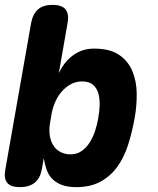

<svg xmlns="http://www.w3.org/2000/svg" viewBox="-31 -760 651 790"><path d="M51 10Q13 10 -1.5 -8Q-16 -26 -9 -63L97 -665Q104 -703 125.5 -721.5Q147 -740 185 -740Q223 -740 238.5 -721.5Q254 -703 247 -665L211 -459Q234 -507 271 -533.5Q308 -560 356 -560Q422 -560 459.5 -534Q497 -508 514 -466.5Q531 -425 531.5 -374.5Q532 -324 523 -274Q512 -212 494.5 -159.5Q477 -107 448.5 -69.5Q420 -32 379.5 -11Q339 10 283 10Q247 10 222.5 0.5Q198 -9 183 -25Q168 -41 160.5 -63Q153 -85 149 -109L141 -63Q134 -26 111.5 -8Q89 10 51 10ZM259 -125Q286 -125 305.5 -139Q325 -153 338.5 -174.5Q352 -196 360.5 -222Q369 -248 373 -273Q378 -299 379 -325.5Q380 -352 374 -374.5Q368 -397 352 -411Q336 -425 306 -425Q283 -425 262.5 -414.5Q242 -404 225.5 -386Q209 -368 198 -344.5Q187 -321 182 -295L175 -255Q170 -225 174 -201Q178 -177 189.5 -160Q201 -143 219 -134Q237 -125 259 -125Z"/></svg>

Font: Maple Mono NL ExtraBold
Style: Italic
Weight: 800
Italic angle: -10°
Monospace: yes
Designer: subframe7536
Version: Version 7.000